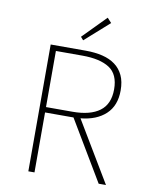

<svg xmlns="http://www.w3.org/2000/svg" viewBox="-92 -915 784 984"><g transform="rotate(10 300.0 -423.0)"><path d="M124 0V-660H306Q355 -660 394 -650.5Q433 -641 460.5 -620.5Q488 -600 503 -568Q518 -536 518 -490Q518 -411 470.5 -366.5Q423 -322 340 -314L528 0H490L304 -312H156V0ZM156 -340H294Q386 -340 435 -376.5Q484 -413 484 -490Q484 -568 435 -600Q386 -632 294 -632H156ZM284 -710 270 -726 388 -846 410 -822Z"/></g></svg>

Font: Source Code Pro ExtraLight
Style: Regular
Weight: 200
Monospace: yes
Designer: Paul D. Hunt, Teo Tuominen
Foundry: Adobe Systems Incorporated
Version: Version 2.030;PS 1.000;hotconv 16.6.51;makeotf.lib2.5.65220